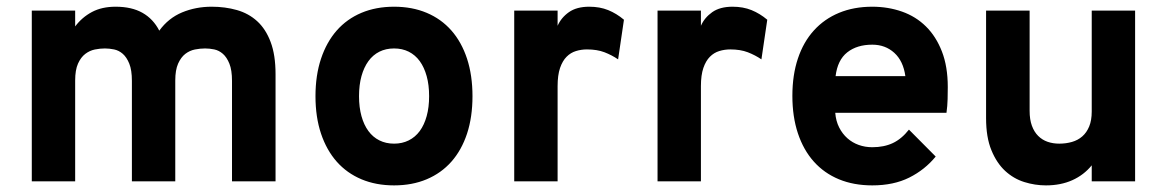

<svg xmlns="http://www.w3.org/2000/svg" viewBox="-20 -543 3494 575"><path d="M674.8 0V-300.8Q674.8 -333 667 -352.3Q659.2 -371.6 647.5 -381.8Q635.7 -392.1 621.6 -395Q607.4 -397.9 594.2 -397.9Q579.6 -397.9 563.7 -394.8Q547.9 -391.6 534.9 -381.6Q522 -371.6 513.4 -352.5Q504.9 -333.5 504.9 -301.8V0H375V-300.8Q375 -333 367.2 -352.3Q359.4 -371.6 347.7 -381.8Q335.9 -392.1 321.5 -395Q307.1 -397.9 293.9 -397.9Q279.8 -397.9 264.2 -394.8Q248.5 -391.6 235.4 -381.6Q222.2 -371.6 213.6 -352.5Q205.1 -333.5 205.1 -301.8V0H75.2V-511.2H205.1V-463.9Q225.6 -491.2 255.4 -507.1Q285.2 -522.9 326.2 -522.9Q374.5 -522.9 406.7 -504.6Q439 -486.3 457 -451.2Q484.4 -488.8 525.4 -505.9Q566.4 -522.9 613.8 -522.9Q654.3 -522.9 689.5 -512.9Q724.6 -502.9 750.2 -479.5Q775.9 -456.1 790.5 -417.2Q805.2 -378.4 805.2 -320.8V0Z M1160.2 12.2Q1106 12.2 1062.5 -6.1Q1019 -24.4 988.5 -58.8Q958 -93.3 941.4 -142.8Q924.8 -192.4 924.8 -254.9Q924.8 -317.4 941.4 -367.2Q958 -417 988.5 -451.7Q1019 -486.3 1062.5 -504.6Q1106 -522.9 1160.2 -522.9Q1214.4 -522.9 1257.8 -504.6Q1301.3 -486.3 1331.8 -451.7Q1362.3 -417 1378.7 -367.2Q1395 -317.4 1395 -254.9Q1395 -192.4 1378.7 -142.8Q1362.3 -93.3 1331.8 -58.8Q1301.3 -24.4 1257.8 -6.1Q1214.4 12.2 1160.2 12.2ZM1160.2 -112.8Q1184.6 -112.8 1204.1 -122.6Q1223.6 -132.3 1237.1 -150.6Q1250.5 -168.9 1257.8 -195.3Q1265.1 -221.7 1265.1 -254.9Q1265.1 -288.6 1257.8 -314.9Q1250.5 -341.3 1237.1 -359.9Q1223.6 -378.4 1204.1 -388.2Q1184.6 -397.9 1160.2 -397.9Q1135.7 -397.9 1116.2 -388.2Q1096.7 -378.4 1083.3 -359.9Q1069.8 -341.3 1062.5 -314.9Q1055.2 -288.6 1055.2 -254.9Q1055.2 -221.7 1062.5 -195.3Q1069.8 -168.9 1083.3 -150.6Q1096.7 -132.3 1116.2 -122.6Q1135.7 -112.8 1160.2 -112.8Z M1520 0V-511.2H1649.9V-465.8Q1660.6 -490.2 1683.8 -506.6Q1707 -522.9 1744.6 -522.9Q1776.4 -522.9 1801.5 -512.7Q1826.7 -502.4 1848.6 -483.9L1831.1 -365.2Q1812.5 -377.9 1790.3 -386.5Q1768.1 -395 1737.8 -395Q1720.7 -395 1704.8 -390.1Q1689 -385.3 1676.8 -373Q1664.6 -360.8 1657.2 -339.4Q1649.9 -317.9 1649.9 -285.2V0Z M1949.2 0V-511.2H2079.1V-465.8Q2089.8 -490.2 2113 -506.6Q2136.2 -522.9 2173.8 -522.9Q2205.6 -522.9 2230.7 -512.7Q2255.9 -502.4 2277.8 -483.9L2260.3 -365.2Q2241.7 -377.9 2219.5 -386.5Q2197.3 -395 2167 -395Q2149.9 -395 2134 -390.1Q2118.2 -385.3 2106 -373Q2093.8 -360.8 2086.4 -339.4Q2079.1 -317.9 2079.1 -285.2V0Z M2592.3 12.2Q2536.6 12.2 2492.4 -6.1Q2448.2 -24.4 2417.2 -59.1Q2386.2 -93.8 2369.6 -143.6Q2353 -193.4 2353 -255.9Q2353 -318.4 2369.6 -367.9Q2386.2 -417.5 2417.5 -451.9Q2448.7 -486.3 2492.9 -504.6Q2537.1 -522.9 2592.3 -522.9Q2639.6 -522.9 2681.2 -508.3Q2722.7 -493.7 2752.9 -463.9Q2783.2 -434.1 2800.8 -388.9Q2818.4 -343.8 2818.4 -282.2Q2818.4 -267.1 2817.9 -246.3Q2817.4 -225.6 2814.5 -205.1H2481.4Q2483.4 -180.2 2493.2 -161.1Q2502.9 -142.1 2517.8 -128.9Q2532.7 -115.7 2551.8 -108.9Q2570.8 -102.1 2592.3 -102.1Q2627.4 -102.1 2653.8 -114.5Q2680.2 -127 2702.1 -154.8L2782.2 -74.2Q2750 -34.7 2703.1 -11.2Q2656.2 12.2 2592.3 12.2ZM2592.3 -409.2Q2546.4 -409.2 2517.3 -386.2Q2488.3 -363.3 2482.4 -314.9H2691.4Q2685.1 -360.4 2658.2 -384.8Q2631.3 -409.2 2592.3 -409.2Z M3249.5 0V-47.9Q3226.1 -19 3191.4 -3.4Q3156.7 12.2 3112.3 12.2Q3079.6 12.2 3047.6 2.2Q3015.6 -7.8 2990.2 -31.2Q2964.8 -54.7 2949 -93.3Q2933.1 -131.8 2933.1 -189V-511.2H3063.5V-210.9Q3063.5 -185.1 3070.3 -166.5Q3077.1 -147.9 3089.1 -136Q3101.1 -124 3117.2 -118.4Q3133.3 -112.8 3152.3 -112.8Q3172.4 -112.8 3190.2 -117.9Q3208 -123 3221.2 -134.5Q3234.4 -146 3241.9 -164.3Q3249.5 -182.6 3249.5 -209V-511.2H3379.4V0Z"/></svg>

Font: Overpass
Style: Bold
Weight: 700
Designer: Delve Withrington
Foundry: Delve Fonts
Version: Version 1.001